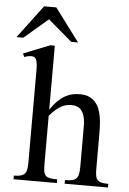

<svg xmlns="http://www.w3.org/2000/svg" viewBox="-93 -932 654 976"><g transform="rotate(5 233.5 -444.5)"><path d="M245.1 -721.2 122.6 -825.7 0.5 -721.2H-34.2L91.8 -889.2H154.3L279.8 -721.2ZM274.4 0V-18.6Q295.4 -18.6 309.3 -21.5Q323.2 -24.4 331.5 -32.5Q339.8 -40.5 343 -54.7Q346.2 -68.8 346.2 -91.8V-258.8Q346.2 -280.8 345.9 -305.7Q345.7 -330.6 339.6 -351.8Q333.5 -373 318.6 -387.2Q303.7 -401.4 274.4 -401.4Q263.2 -401.4 251.2 -399.2Q239.3 -397 225.8 -390.1Q212.4 -383.3 197 -370.6Q181.6 -357.9 163.6 -336.9V-91.8Q163.6 -68.8 165.8 -54.7Q168 -40.5 175.3 -32.5Q182.6 -24.4 196.8 -21.5Q210.9 -18.6 234.9 -18.6V0H13.7V-18.6Q35.6 -18.6 49.1 -22.5Q62.5 -26.4 69.6 -34.9Q76.7 -43.5 79.1 -57.4Q81.5 -71.3 81.5 -91.8V-564Q81.5 -599.1 75.2 -615.2Q68.8 -631.3 48.8 -631.3Q42.5 -631.3 33.4 -629.6Q24.4 -627.9 13.7 -623.5L5.9 -641.1L140.6 -694.8H163.6V-367.7Q183.1 -397 202.1 -415Q221.2 -433.1 239.7 -443.1Q258.3 -453.1 276.4 -456.5Q294.4 -460 312 -460Q340.3 -460 359.9 -451.2Q379.4 -442.4 392.3 -427.2Q405.3 -412.1 412.6 -392.1Q419.9 -372.1 423.3 -349.9Q426.8 -327.6 427.5 -304.2Q428.2 -280.8 428.2 -258.8V-91.8Q428.2 -70.3 430.4 -56.2Q432.6 -42 439.7 -33.7Q446.8 -25.4 460 -22Q473.1 -18.6 495.6 -18.6V0Z"/></g></svg>

Font: Doulos SIL APac
Style: Regular
Weight: 400
Designer: Walt Agee, Victor Gaultney, Peter Martin, Debbi Hosken, Becca Hirsbrunner
Foundry: SIL International
Version: Version 5.000